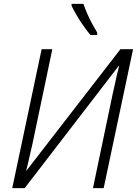

<svg xmlns="http://www.w3.org/2000/svg" viewBox="-20 -967 704 987"><path d="M43 0 194 -714H249L147 -228Q142 -205 136 -180Q130 -155 125 -132Q120 -109 115 -91H117L599 -714H664L513 0H458L559 -483Q565 -508 570.5 -534Q576 -560 581.5 -584Q587 -608 592 -627L590 -628L107 0ZM445 -787Q429 -806 409.5 -833.5Q390 -861 373.5 -889.5Q357 -918 348 -937V-947H409Q417 -923 429 -895.5Q441 -868 454.5 -843.5Q468 -819 480 -799L479 -787Z"/></svg>

Font: Noto Sans Display Light
Style: Italic
Weight: 300
Italic angle: -12°
Designer: Monotype Design Team
Foundry: Monotype Imaging Inc.
Version: Version 2.003